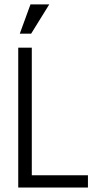

<svg xmlns="http://www.w3.org/2000/svg" viewBox="-20 -838 478 858"><path d="M61.5 -625H122.1V-54.7H373V0H61.5ZM200.2 -818.4 119.1 -687.5H68.4L116.2 -818.4Z"/></svg>

Font: Sudo Light
Style: Regular
Weight: 300
Monospace: yes
Designer: Jens Kutilek
Foundry: Jens Kutilek
Version: Version 0.040